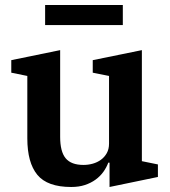

<svg xmlns="http://www.w3.org/2000/svg" viewBox="-20 -734 680 766"><path d="M264 12Q169 12 129 -36.5Q89 -85 89 -182V-431L25 -444V-494L220 -534V-188Q220 -129 242 -102.5Q264 -76 313 -76Q332 -76 350 -81Q368 -86 382.5 -96.5Q397 -107 406 -123Q415 -139 415 -161V-431L350 -444V-494L546 -534V-91L610 -78V-28L417 12V-85H412Q405 -66 392.5 -48.5Q380 -31 361.5 -17.5Q343 -4 319 4Q295 12 264 12ZM160 -714H470V-634H160Z"/></svg>

Font: IBM Plex Serif SemiBold
Style: Regular
Weight: 600
Designer: Mike Abbink, Paul van der Laan, Pieter van Rosmalen
Foundry: Bold Monday
Version: Version 2.5